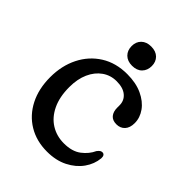

<svg xmlns="http://www.w3.org/2000/svg" viewBox="-180 -682 781 781"><g transform="rotate(45 211.0 -291.5)"><path d="M400.2 -324.5Q400.2 -297.5 386.5 -282.8Q372.8 -268.2 350.8 -268.2Q327.8 -268.2 316.5 -281.8Q305.2 -295.5 305.2 -318.5V-332.1Q305.2 -359.5 285 -376.3Q264.9 -393.2 227.6 -393.2Q193 -393.2 166 -374.1Q138.9 -355 123.5 -320.7Q108.1 -286.3 108.1 -240.1Q108.1 -183.1 127.3 -143.3Q146.4 -103.5 179.5 -83Q212.5 -62.4 254.5 -62.4Q301.1 -62.4 329.2 -83.7Q357.2 -105 370.2 -133.7Q376.7 -142.2 381.4 -145.1Q386.1 -147.9 391.4 -147.9Q398.1 -147.9 401.9 -142.6Q405.7 -137.2 405.1 -127.2Q401.8 -91.3 379.7 -60.1Q357.5 -28.9 319.3 -9.5Q281 10 229.5 10Q168.7 10 122.4 -18Q76 -46 50.3 -96.5Q24.6 -146.9 24.6 -213.8Q24.6 -279.3 50.7 -331.5Q76.8 -383.7 124.8 -414Q172.8 -444.2 237.9 -444.2Q288.1 -444.2 324.5 -427.3Q360.9 -410.4 380.6 -383Q400.2 -355.6 400.2 -324.5ZM227.2 -481.7Q200.5 -481.7 184.9 -497.1Q169.4 -512.5 169.4 -537.7Q169.4 -562.1 184.9 -577.3Q200.5 -592.5 227.2 -592.5Q254.5 -592.5 269.9 -577.3Q285.2 -562.1 285.2 -537.7Q285.2 -512.9 269.9 -497.3Q254.5 -481.7 227.2 -481.7Z"/></g></svg>

Font: Fraunces 144pt S100 Black
Style: Regular
Weight: 900
Version: Version 1.000